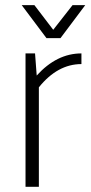

<svg xmlns="http://www.w3.org/2000/svg" viewBox="-20 -718 350 738"><path d="M78.1 0V-512.7H114.7L121.1 -427.7Q198.2 -512.7 293 -512.7V-471.7Q201.2 -471.7 129.4 -382.3V0ZM63.5 -698.2H112.3L184.6 -603.5L258.8 -698.2H307.6L212.4 -571.3H158.7Z"/></svg>

Font: Voltera Light
Style: Light
Weight: 300
Designer: Bernd Montag
Version: Version 1.301